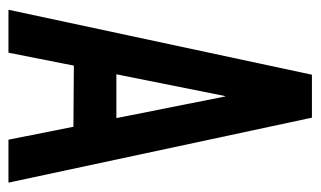

<svg xmlns="http://www.w3.org/2000/svg" viewBox="-168 -572 740 443"><g transform="rotate(90 201.5 -350.0)"><path d="M151.9 -700.2H251L400.9 0H301.8L272 -149.9L130.9 -150.9L101.1 0H2ZM201.2 -500 150.9 -249H252L202.1 -500Q202.1 -500 201.2 -500Z"/></g></svg>

Font: OSP-DIN
Style: DIN
Weight: 500
Width: 3
Version: Version 001.000